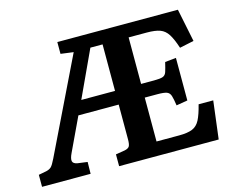

<svg xmlns="http://www.w3.org/2000/svg" viewBox="-98 -845 1216 989"><g transform="rotate(-15 510.5 -350.0)"><path d="M11 0V-64L53 -72Q70 -76 79.5 -85Q89 -94 104 -125L348 -628L280 -637V-700H923L959 -524L883 -508Q867 -557 850.5 -583Q834 -609 808.5 -618.5Q783 -628 738 -628H641V-380H710Q743 -380 757 -385Q771 -390 776.5 -406.5Q782 -423 790 -457L849 -463V-236L789 -226Q784 -261 778.5 -278.5Q773 -296 758 -301.5Q743 -307 709 -307H641V-73H762Q807 -73 832.5 -83.5Q858 -94 872.5 -122Q887 -150 900 -202H978L953 0H422V-63L471 -71Q490 -75 496 -85Q502 -95 502 -122V-307H287L203 -129Q190 -102 193 -88Q196 -74 219 -70L271 -63L270 0ZM322 -380H502V-628H437Z"/></g></svg>

Font: Literata SemiBold
Style: Regular
Weight: 600
Designer: Latin by Veronika Burian and Jose Scaglione. Greek by Irene Vlachou. Cyrillic by Vera Evstafieva.
Foundry: TypeTogether
Version: Version 3.103; ttfautohint (v1.8.4.7-5d5b);gftools[0.9.29]